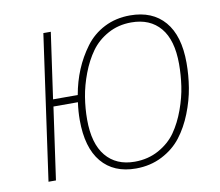

<svg xmlns="http://www.w3.org/2000/svg" viewBox="-78 -786 1018 889"><g transform="rotate(-10 431.5 -341.5)"><path d="M587 -693Q692 -693 749.5 -626Q807 -559 807 -431Q807 -373 797.5 -315Q788 -257 764.5 -197.5Q741 -138 706 -92.5Q671 -47 615.5 -18.5Q560 10 492 10Q388 10 331 -58Q274 -126 274 -256Q274 -296 280 -339H165L117 0H82L178 -682H213L169 -372H285Q296 -434 318.5 -488Q341 -542 376.5 -590Q412 -638 466 -665.5Q520 -693 587 -693ZM492 -22Q555 -22 605.5 -50Q656 -78 686 -121Q716 -164 736.5 -220.5Q757 -277 764.5 -329Q772 -381 772 -432Q772 -545 723.5 -602.5Q675 -660 587 -660Q526 -660 477 -633Q428 -606 397.5 -563.5Q367 -521 346 -465.5Q325 -410 316.5 -357Q308 -304 308 -252Q308 -139 356.5 -80.5Q405 -22 492 -22Z"/></g></svg>

Font: Fira Sans UltraLight
Style: Italic
Weight: 200
Italic angle: -8°
Designer: Carrois Corporate & Edenspiekermann AG
Foundry: Carrois Corporate GbR & Edenspiekermann AG
Version: Version 4.203;PS 004.203;hotconv 1.0.88;makeotf.lib2.5.64775